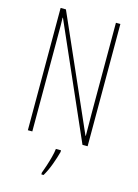

<svg xmlns="http://www.w3.org/2000/svg" viewBox="-137 -788 778 1083"><g transform="rotate(15 252.0 -246.5)"><path d="M427 0H397L105 -664H103Q104 -644 104 -617Q104 -590 104 -548V0H78V-714H109L400 -54H402Q402 -88 401.5 -123.5Q401 -159 401 -181V-714H427ZM288 71Q279 105 264 146Q249 187 229 221H216V211Q223 193 232 165.5Q241 138 248.5 109.5Q256 81 258 61H288Z"/></g></svg>

Font: Noto Sans Lao ExtraCondensed Thin
Style: Regular
Weight: 100
Width: 2
Designer: Monotype Design Team
Foundry: Monotype Imaging Inc.
Version: Version 2.003; ttfautohint (v1.8.4.7-5d5b)